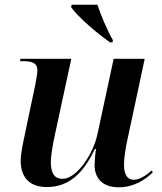

<svg xmlns="http://www.w3.org/2000/svg" viewBox="-20 -786 688 816"><path d="M448 -606H458L460 -615C437 -654 408 -723 394 -766H285L282 -756C309 -716 396 -641 448 -606ZM485 10C550 10 598 -23 630 -54L624 -61C599 -39 573 -22 548 -22C521 -22 507 -44 507 -87C507 -111 514 -160 520 -185L595 -536H463L394 -215C376 -131 306 -26 246 -26C209 -26 196 -53 196 -98C196 -124 205 -176 213 -212L283 -536H67L65 -526H79C117 -526 139 -518 139 -486C139 -475 134 -450 130 -426L85 -212C78 -178 68 -135 68 -102C68 -43 96 9 179 9C273 9 335 -50 383 -153H388C385 -135 382 -98 382 -84C382 -33 411 10 485 10Z"/></svg>

Font: Noto Serif Display SemiBold
Style: Italic
Weight: 600
Italic angle: -12°
Designer: Monotype Design Team
Foundry: Monotype Imaging Inc.
Version: Version 2.009